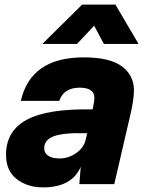

<svg xmlns="http://www.w3.org/2000/svg" viewBox="-20 -796 622 830"><path d="M342 -548Q454 -548 506.5 -509.5Q559 -471 559 -405Q559 -362 541 -289L474 0H323L329 -75Q291 14 166 14Q98 14 52 -22Q6 -58 6 -127Q6 -230 96 -278.5Q186 -327 380 -323L383 -335Q388 -362 388 -373Q388 -417 324 -417Q256 -417 236 -360H70Q113 -548 342 -548ZM163 -606 335 -776H479L579 -606H429L387 -685L313 -606ZM171 -155Q171 -135 188 -123Q205 -111 237 -111Q276 -111 309 -134Q342 -157 350 -191L357 -220Q257 -223 214 -207.5Q171 -192 171 -155Z"/></svg>

Font: Nacelle Heavy
Style: Italic
Weight: 800
Italic angle: -12°
Designer: Sora Sagano
Foundry: Sora Sagano
Version: Version 1.000;FEAKit 1.0